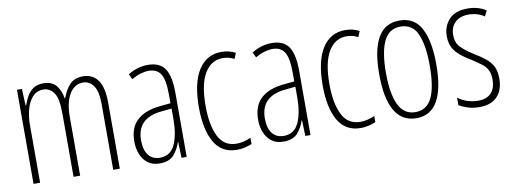

<svg xmlns="http://www.w3.org/2000/svg" viewBox="-50 -796 2844 1063"><g transform="rotate(-10 1372.0 -264.5)"><path d="M442 -539Q496 -539 525.5 -498.5Q555 -458 555 -371V0H518V-367Q518 -442 495 -473.5Q472 -505 437 -505Q388 -505 360 -458Q332 -411 332 -332V0H295V-354Q295 -442 272 -473.5Q249 -505 214 -505Q176 -505 152.5 -479Q129 -453 118 -412Q107 -371 107 -326V0H70V-529H98L102 -435H105Q113 -459 126 -483Q139 -507 161.5 -523Q184 -539 219 -539Q269 -539 292.5 -508.5Q316 -478 322 -437H325Q341 -482 367.5 -510.5Q394 -539 442 -539Z M807 -539Q873 -539 902 -497Q931 -455 931 -359V0H902L899 -89H897Q885 -51 859 -20.5Q833 10 779 10Q737 10 711 -10.5Q685 -31 672.5 -63.5Q660 -96 660 -133Q660 -212 705 -253Q750 -294 833 -302L894 -308V-356Q894 -440 873 -473Q852 -506 805 -506Q786 -506 761.5 -499Q737 -492 709 -476L695 -506Q749 -539 807 -539ZM835 -272Q698 -258 698 -134Q698 -79 721 -50Q744 -21 785 -21Q844 -21 869.5 -75.5Q895 -130 895 -218V-278Z M1213 10Q1127 10 1086 -61.5Q1045 -133 1045 -258Q1045 -395 1091 -467Q1137 -539 1220 -539Q1265 -539 1299 -520L1286 -488Q1257 -504 1222 -504Q1157 -504 1120 -442.5Q1083 -381 1083 -259Q1083 -152 1114.5 -88Q1146 -24 1217 -24Q1256 -24 1297 -43V-8Q1279 0 1256.5 5Q1234 10 1213 10Z M1503 -539Q1569 -539 1598 -497Q1627 -455 1627 -359V0H1598L1595 -89H1593Q1581 -51 1555 -20.5Q1529 10 1475 10Q1433 10 1407 -10.5Q1381 -31 1368.5 -63.5Q1356 -96 1356 -133Q1356 -212 1401 -253Q1446 -294 1529 -302L1590 -308V-356Q1590 -440 1569 -473Q1548 -506 1501 -506Q1482 -506 1457.5 -499Q1433 -492 1405 -476L1391 -506Q1445 -539 1503 -539ZM1531 -272Q1394 -258 1394 -134Q1394 -79 1417 -50Q1440 -21 1481 -21Q1540 -21 1565.5 -75.5Q1591 -130 1591 -218V-278Z M1909 10Q1823 10 1782 -61.5Q1741 -133 1741 -258Q1741 -395 1787 -467Q1833 -539 1916 -539Q1961 -539 1995 -520L1982 -488Q1953 -504 1918 -504Q1853 -504 1816 -442.5Q1779 -381 1779 -259Q1779 -152 1810.5 -88Q1842 -24 1913 -24Q1952 -24 1993 -43V-8Q1975 0 1952.5 5Q1930 10 1909 10Z M2381 -265Q2381 10 2222 10Q2060 10 2060 -267Q2060 -400 2099.5 -469.5Q2139 -539 2221 -539Q2306 -539 2343.5 -466.5Q2381 -394 2381 -265ZM2098 -267Q2098 -148 2128 -86Q2158 -24 2222 -24Q2285 -24 2314.5 -83Q2344 -142 2344 -266Q2344 -378 2316.5 -441.5Q2289 -505 2221 -505Q2156 -505 2127 -443.5Q2098 -382 2098 -267Z M2711 -127Q2711 -64 2677 -27Q2643 10 2576 10Q2539 10 2510 0.5Q2481 -9 2462 -21V-63Q2484 -46 2513.5 -36Q2543 -26 2575 -26Q2624 -26 2648.5 -53Q2673 -80 2673 -128Q2673 -160 2662.5 -181Q2652 -202 2631.5 -217.5Q2611 -233 2582 -252Q2548 -272 2521.5 -293Q2495 -314 2480 -341Q2465 -368 2465 -408Q2465 -463 2499.5 -501Q2534 -539 2604 -539Q2664 -539 2708 -510L2692 -479Q2655 -505 2603 -505Q2557 -505 2529 -479.5Q2501 -454 2501 -407Q2501 -366 2524.5 -340.5Q2548 -315 2596 -285Q2629 -265 2655 -245Q2681 -225 2696 -197.5Q2711 -170 2711 -127Z"/></g></svg>

Font: Noto Sans Malayalam ExtraCondensed ExtraLight
Style: Regular
Weight: 200
Width: 2
Designer: Jelle Bosma - Monotype Design Team
Foundry: Monotype Imaging Inc.
Version: Version 2.104; ttfautohint (v1.8.4.7-5d5b)